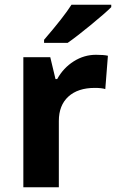

<svg xmlns="http://www.w3.org/2000/svg" viewBox="-20 -786 494 806"><path d="M165 -619Q247 -714 280 -766H447V-756Q422 -731 361 -681Q300 -631 264 -606H165ZM78 -546H191L213 -454H220Q246 -501 289.5 -528.5Q333 -556 383 -556Q416 -556 433 -552L422 -412Q407 -417 378 -417Q307 -417 267 -380.5Q227 -344 227 -278V0H78Z"/></svg>

Font: OpenSansMMV
Style: Bold
Weight: 700
Foundry: Ascender Corporation
Version: Version 4.001